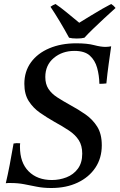

<svg xmlns="http://www.w3.org/2000/svg" viewBox="-20 -928 599 962"><path d="M537 -696Q531 -653 524.5 -607Q518 -561 513 -510Q504 -509 495.5 -508.5Q487 -508 478 -508Q477 -551 466.5 -588.5Q456 -626 430 -649.5Q404 -673 353 -673Q292 -673 249.5 -637.5Q207 -602 207 -542Q207 -507 222.5 -483Q238 -459 266.5 -440.5Q295 -422 333 -401Q372 -380 408 -355Q444 -330 467 -293.5Q490 -257 490 -200Q490 -136 458 -88Q426 -40 369 -13Q312 14 237 14Q197 14 164.5 7.5Q132 1 101 -5Q70 -11 34 -11Q27 -11 20.5 -11Q14 -11 9 -10Q19 -52 28.5 -101.5Q38 -151 48 -209Q63 -212 81 -210Q80 -203 80 -199Q80 -195 80 -193Q80 -113 123.5 -69.5Q167 -26 240 -26Q278 -26 313 -39.5Q348 -53 370 -82.5Q392 -112 392 -158Q392 -199 374.5 -226Q357 -253 325.5 -274Q294 -295 252 -318Q215 -339 180.5 -363Q146 -387 124 -421.5Q102 -456 102 -508Q102 -570 135 -615.5Q168 -661 227 -686Q286 -711 362 -711Q417 -711 451 -702Q485 -693 509 -693Q515 -693 523.5 -694Q532 -695 537 -696ZM377 -814Q403 -830 434 -849Q465 -868 493 -884Q521 -900 537 -908Q550 -900 559 -888Q532 -864 502.5 -836.5Q473 -809 446.5 -783.5Q420 -758 403 -739Q389 -735 365 -735Q341 -735 326 -739Q305 -778 279.5 -820.5Q254 -863 233 -894Q245 -903 258 -908Q281 -893 314.5 -865.5Q348 -838 377 -814Z"/></svg>

Font: Tiro Tamil
Style: Italic
Weight: 400
Italic angle: -11°
Designer: Tamil: Fernando Mello & Fiona Ross, assisted by Kaja Sojewska. Latin: John Hudson with Paul Hanslow, assisted by Kaja So
Foundry: Tiro Typeworks Ltd.
Version: Version 1.52